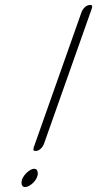

<svg xmlns="http://www.w3.org/2000/svg" viewBox="-20 -737 393 777"><path d="M310 -688Q314 -699 323.5 -708Q333 -717 346 -717Q353 -717 353 -710Q353 -707 351 -701L158 -155Q154 -144 144.5 -135Q135 -126 123 -126Q115 -126 115 -133Q115 -134 117 -142ZM118 -54Q126 -54 129.5 -48.5Q133 -43 133 -36Q133 -26 128 -16Q123 -6 115 2Q107 10 98 15Q89 20 82 20Q74 20 70.5 15Q67 10 67 3Q67 -8 72.5 -18Q78 -28 86 -36Q94 -44 102.5 -49Q111 -54 118 -54Z"/></svg>

Font: Discipuli Britannica
Style: Regular
Weight: 400
Designer: Peter Wiegel
Foundry: Peter Wiegel
Version: Version 0.001 2009